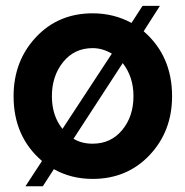

<svg xmlns="http://www.w3.org/2000/svg" viewBox="-20 -610 639 663"><path d="M476.1 -502Q574.2 -417 574.2 -277.8Q574.2 -156.7 496.6 -74.5Q418.9 7.8 299.8 7.8Q225.6 7.8 166 -25.9L127.9 33.2H67.9L125 -54.2Q26.9 -138.2 26.9 -277.8Q26.9 -398.9 104 -481.4Q181.2 -564 299.8 -564Q373 -564 434.1 -530.8L472.2 -589.8H532.2ZM159.2 -277.8Q159.2 -210 195.8 -165L366.2 -424.8Q334 -443.8 299.8 -443.8Q236.8 -443.8 198 -395.8Q159.2 -347.7 159.2 -277.8ZM299.8 -113.8Q362.8 -113.8 401.9 -160.9Q440.9 -208 440.9 -277.8Q440.9 -344.7 403.8 -392.1L233.9 -130.9Q261.7 -113.8 299.8 -113.8Z"/></svg>

Font: Oakes Grotesk
Style: SemiBold
Weight: 600
Designer: Samuel Oakes
Foundry: Samuel Oakes
Version: Version 1.0 | wf-rip DC20170320